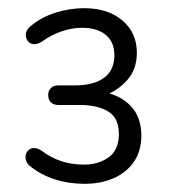

<svg xmlns="http://www.w3.org/2000/svg" viewBox="-20 -729 420 470"><path d="M187 -279Q148 -279 114 -290Q80 -301 54 -322Q45 -329 43 -339Q41 -349 46 -357Q51 -365 60.5 -366.5Q70 -368 82 -360Q104 -343 130 -334.5Q156 -326 185 -326Q221 -326 246 -344Q271 -362 271 -401Q271 -440 245 -456Q219 -472 176 -472H123Q111 -472 104.5 -478.5Q98 -485 98 -497Q98 -507 104.5 -513.5Q111 -520 123 -520H165Q209 -520 234.5 -538.5Q260 -557 260 -594Q260 -626 239 -643.5Q218 -661 180 -661Q157 -661 131.5 -652.5Q106 -644 84 -628Q72 -620 62 -621Q52 -622 47 -630Q42 -638 43.5 -647.5Q45 -657 55 -665Q81 -687 116 -698Q151 -709 186 -709Q244 -709 279.5 -679Q315 -649 315 -600Q315 -559 291 -532.5Q267 -506 235 -495V-503Q275 -496 300.5 -469Q326 -442 326 -397Q326 -359 307.5 -332.5Q289 -306 257.5 -292.5Q226 -279 187 -279Z"/></svg>

Font: Nunito ExtraLight Light
Style: Regular
Weight: 300
Version: Version 3.602